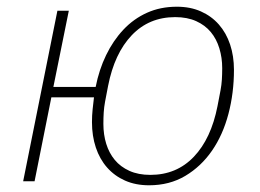

<svg xmlns="http://www.w3.org/2000/svg" viewBox="-20 -540 774 572"><path d="M424 12Q384 12 352.5 -2Q321 -16 299 -41Q277 -66 265.5 -100.5Q254 -135 254 -176Q254 -196 256 -215Q258 -234 260 -250H133L83 0H49L151 -508H185L139 -281H265Q275 -332 296 -375.5Q317 -419 347.5 -451.5Q378 -484 418 -502Q458 -520 507 -520Q547 -520 578.5 -506Q610 -492 632 -467Q654 -442 665.5 -407.5Q677 -373 677 -332Q677 -263 660.5 -200.5Q644 -138 611.5 -91Q579 -44 532 -16Q485 12 424 12ZM428 -19Q506 -19 557.5 -73Q609 -127 628 -224L637 -271Q640 -287 641 -303Q642 -319 642 -337Q642 -368 633.5 -396Q625 -424 608 -444.5Q591 -465 564.5 -477Q538 -489 502 -489Q424 -489 372.5 -435Q321 -381 302 -284L293 -237Q290 -221 289 -205Q288 -189 288 -171Q288 -139 296.5 -111.5Q305 -84 322 -63.5Q339 -43 365.5 -31Q392 -19 428 -19Z"/></svg>

Font: IBM Plex Sans ExtLt
Style: Italic
Weight: 200
Italic angle: -11°
Designer: Mike Abbink, Paul van der Laan, Pieter van Rosmalen
Foundry: Bold Monday
Version: Version 3.005